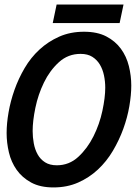

<svg xmlns="http://www.w3.org/2000/svg" viewBox="-20 -809 595 841"><path d="M441 -425Q441 -452 435.5 -478.5Q430 -505 417.5 -526Q405 -547 384.5 -560Q364 -573 333 -573Q278 -573 238 -536.5Q198 -500 172.5 -447.5Q147 -395 135 -337Q123 -279 123 -235Q123 -208 128 -181Q133 -154 145 -132.5Q157 -111 177.5 -98Q198 -85 229 -85Q283 -85 323 -122Q363 -159 389.5 -212Q416 -265 428.5 -323.5Q441 -382 441 -425ZM9 -226Q9 -268 17.5 -317Q26 -366 43.5 -415.5Q61 -465 88 -511Q115 -557 153 -592Q191 -627 239.5 -648.5Q288 -670 348 -670Q406 -670 445.5 -649.5Q485 -629 509.5 -595.5Q534 -562 544.5 -519.5Q555 -477 555 -434Q555 -393 546.5 -343.5Q538 -294 520 -244.5Q502 -195 474.5 -148.5Q447 -102 409 -66.5Q371 -31 322.5 -9.5Q274 12 214 12Q156 12 116.5 -9.5Q77 -31 53 -65Q29 -99 19 -141.5Q9 -184 9 -226ZM228 -789H521L504 -708H211Z"/></svg>

Font: Codetta
Style: Bold Italic
Weight: 700
Italic angle: -11°
Designer: Ulrich Proeller
Foundry: PROSA GmbH
Version: Version 2.00;September 29, 2018;FontCreator 11.5.0.2427 64-b